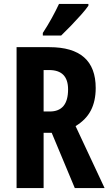

<svg xmlns="http://www.w3.org/2000/svg" viewBox="-20 -953 552 973"><path d="M230 -714Q465 -714 465 -507Q465 -441 440.5 -393.5Q416 -346 363 -314L510 0H359L242 -280H201V0H64V-714ZM229 -598H201V-388H232Q325 -388 325 -500Q325 -598 229 -598ZM428 -924Q415 -905 391 -878Q367 -851 340 -823Q313 -795 290 -773H197V-786Q223 -826 243 -862.5Q263 -899 279 -933H428Z"/></svg>

Font: Noto Sans Thai ExtCond
Style: Bold
Weight: 700
Width: 2
Designer: Monotype Design Team
Foundry: Monotype Imaging Inc.
Version: Version 2.002; ttfautohint (v1.8.4.7-5d5b)